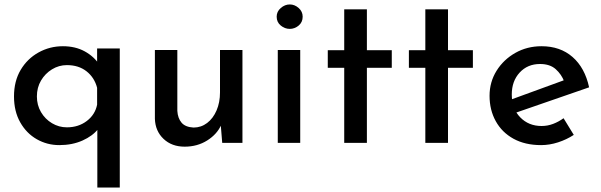

<svg xmlns="http://www.w3.org/2000/svg" viewBox="-20 -643 2705 864"><path d="M247 10Q192 10 145.5 -16.5Q99 -43 71 -92.5Q43 -142 43 -209Q43 -278 73 -328.5Q103 -379 153.5 -407Q204 -435 263 -435Q319 -435 361 -412Q403 -389 428 -351L417 -322V-425H519V201H418V-103L422 -63Q397 -31 351 -10.5Q305 10 247 10ZM281 -70Q333 -70 370.5 -98.5Q408 -127 417 -172V-248Q405 -294 369.5 -322Q334 -350 281 -350Q245 -350 214 -331Q183 -312 164.5 -280.5Q146 -249 146 -209Q146 -170 164.5 -138.5Q183 -107 214 -88.5Q245 -70 281 -70Z M811 17Q753 17 716 -18Q679 -53 677 -108V-418H778V-144Q780 -111 797 -91Q814 -71 851 -69Q885 -69 912 -89.5Q939 -110 954.5 -146Q970 -182 970 -227V-418H1071V0H980L972 -98L976 -82Q957 -39 912.5 -11Q868 17 811 17Z M1230 -418H1331V0H1230ZM1225 -568Q1225 -591 1243.5 -607Q1262 -623 1284 -623Q1306 -623 1324 -607Q1342 -591 1342 -568Q1342 -543 1324 -528Q1306 -513 1284 -513Q1262 -513 1243.5 -528Q1225 -543 1225 -568Z M1529 -601H1631V-417H1743V-338H1631V0H1529V-338H1455V-417H1529Z M1894 -601H1996V-417H2108V-338H1996V0H1894V-338H1820V-417H1894Z M2415 10Q2343 10 2291 -18.5Q2239 -47 2211 -97.5Q2183 -148 2183 -212Q2183 -274 2214.5 -324.5Q2246 -375 2299 -405Q2352 -435 2417 -435Q2501 -435 2556.5 -386.5Q2612 -338 2631 -250L2290 -132L2266 -190L2540 -290L2519 -276Q2507 -308 2481 -331.5Q2455 -355 2410 -355Q2354 -355 2318.5 -316.5Q2283 -278 2283 -218Q2283 -154 2321 -115Q2359 -76 2417 -76Q2444 -76 2469 -85.5Q2494 -95 2516 -111L2562 -36Q2530 -15 2491.5 -2.5Q2453 10 2415 10Z"/></svg>

Font: Reem Kufi
Style: Regular
Weight: 400
Designer: Khaled Hosny
Version: Version 1.6